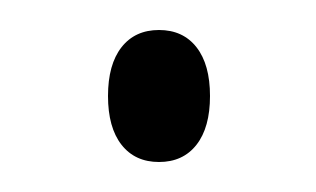

<svg xmlns="http://www.w3.org/2000/svg" viewBox="-20 -338 211 128"><path d="M86 -318Q70 -318 61 -306.5Q52 -295 52 -274Q52 -253 61 -241.5Q70 -230 86 -230Q102 -230 111 -241.5Q120 -253 120 -274Q120 -295 111 -306.5Q102 -318 86 -318Z"/></svg>

Font: Beiruti Light
Style: Regular
Weight: 300
Designer: Arlette Boutros
Foundry: Boutros
Version: Version 1.41